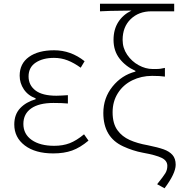

<svg xmlns="http://www.w3.org/2000/svg" viewBox="-20 -814 969 1035"><path d="M57 -143Q57 -197 88.5 -230.5Q120 -264 172 -279V-284Q131 -299 108.5 -332.5Q86 -366 86 -406Q86 -471 136 -507Q186 -543 272 -543Q362 -543 436 -484L415 -449Q379 -475 344.5 -488.5Q310 -502 271 -502Q211 -502 172.5 -476.5Q134 -451 134 -402Q134 -355 171 -326.5Q208 -298 284 -298Q304 -298 313 -299L346 -301V-256Q315 -259 268 -259Q190 -259 148 -229.5Q106 -200 106 -146Q106 -91 151 -59.5Q196 -28 272 -28Q319 -28 355.5 -42Q392 -56 433 -90L457 -56Q412 -18 368.5 -2.5Q325 13 267 13Q170 13 113.5 -30Q57 -73 57 -143Z M882 80Q882 52 851.5 37Q821 22 749 9Q696 -1 644 -25Q537 -74 537 -205Q537 -286 586.5 -347.5Q636 -409 710 -428V-432Q657 -456 624.5 -498Q592 -540 592 -599Q592 -655 617.5 -695Q643 -735 689 -757Q663 -756 621 -756Q579 -756 519 -753V-794H919V-753H796Q728 -753 684.5 -711Q641 -669 641 -599Q641 -555 665.5 -519Q690 -483 727.5 -462.5Q765 -442 803 -442Q808 -442 821 -442Q834 -442 845 -443.5Q856 -445 869 -448V-401Q844 -405 800 -405Q742 -405 693 -381Q644 -357 615.5 -312Q587 -267 587 -209Q587 -147 614 -111Q638 -78 679 -59.5Q720 -41 777 -31Q831 -20 862 -9Q893 2 910 21.5Q927 41 927 74Q927 121 867 201L827 179Q861 137 871.5 119.5Q882 102 882 80Z"/></svg>

Font: Merged Yaku Han JP ExtraLight
Style: Regular
Weight: 250
Designer: Ryoko NISHIZUKA 西塚涼子 (kana, bopomofo & ideographs); Paul D. Hunt (Latin, Greek & Cyrillic); Sandoll Communications 산돌커뮤니
Foundry: Adobe
Version: Version 2.004